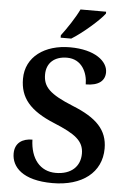

<svg xmlns="http://www.w3.org/2000/svg" viewBox="-62 -976 689 1030"><g transform="rotate(5 283.0 -460.5)"><path d="M236 -784V-771H293C352 -807 442 -886 467 -921V-931H329C308 -886 265 -822 236 -784ZM260 10C420 10 523 -70 523 -199C523 -299 463 -360 333 -412C205 -464 170 -501 170 -567C170 -630 213 -667 280 -667C359 -667 392 -597 392 -533C461 -533 495 -561 495 -607C495 -666 426 -724 291 -724C156 -724 54 -653 54 -534C54 -432 108 -366 242 -311C356 -264 404 -230 404 -161C404 -92 356 -46 273 -46C188 -46 136 -111 133 -213C80 -213 39 -188 39 -130C39 -58 99 10 260 10Z"/></g></svg>

Font: Noto Serif Gurmukhi SemiBold
Style: Regular
Weight: 600
Designer: Vaibhav Singh and the Monotype Design Team
Foundry: Monotype Imaging Inc.
Version: Version 2.004